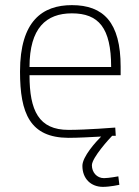

<svg xmlns="http://www.w3.org/2000/svg" viewBox="-20 -529 542 748"><path d="M95 -268C95 -420 160 -477 260 -477C364 -477 413 -421 413 -268H95ZM247 -23C131 -23 95 -98 95 -236H450V-269C450 -442 383 -509 260 -509C146 -509 58 -448 58 -250C58 -87 97 7 246 8C286 8 335 5 374 3C354 23 301 81 301 117C301 168 335 199 381 199C409 199 445 191 445 191L441 158C441 158 404 165 385 165C357 165 338 142 338 115C338 85 408 9 417 0C424 0 431 0 431 0L429 -32C429 -32 317 -23 247 -23Z"/></svg>

Font: RazerF5 Thin
Style: Regular
Weight: 250
Foundry: Razer Inc.
Version: Version 2